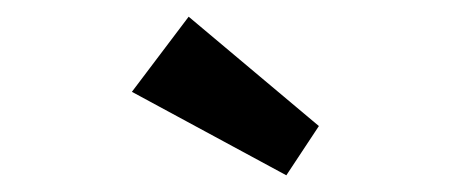

<svg xmlns="http://www.w3.org/2000/svg" viewBox="-20 -808 540 230"><path d="M323 -598 138 -698 206 -788 362 -657Z"/></svg>

Font: Lexend Giga Medium
Style: Regular
Weight: 500
Designer: Bonnie Shaver-Troup, Thomas Jockin
Foundry: Lexend
Version: Version 1.007